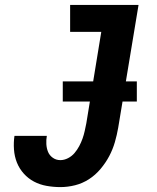

<svg xmlns="http://www.w3.org/2000/svg" viewBox="-20 -755 640 783"><path d="M226 8Q198 8 170 3Q142 -2 118.5 -14.5Q95 -27 77 -47Q59 -67 49 -92Q39 -117 37 -145.5Q35 -174 39 -201H171Q168 -185 169 -167.5Q170 -150 176 -135.5Q182 -121 195.5 -111.5Q209 -102 226 -102Q242 -102 257.5 -110Q273 -118 284 -131Q295 -144 303 -159Q311 -174 316.5 -189.5Q322 -205 325.5 -221Q329 -237 332 -252L393 -625H266V-735H545L462 -234Q457 -205 448.5 -175.5Q440 -146 425.5 -118.5Q411 -91 390 -66Q369 -41 342.5 -24Q316 -7 286 0.5Q256 8 226 8ZM538 -341H236V-423H538Z"/></svg>

Font: Iosevka Curly Slab XBdExObl
Style: Regular
Weight: 800
Width: 7
Italic angle: -9°
Monospace: yes
Designer: Belleve Invis
Foundry: Belleve Invis
Version: Version 11.1.0; ttfautohint (v1.8.3)